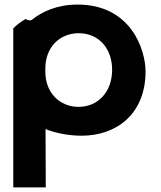

<svg xmlns="http://www.w3.org/2000/svg" viewBox="-20 -583 703 839"><path d="M38 236H180L179 -19L192 -14C240 3 293 10 337 10C487 10 616 -83 616 -271C616 -362 555 -563 319 -563C231 -563 165 -533 120 -497L119 -496L117 -495C106 -492 95 -498 92 -500C70 -487 52 -474 38 -459ZM178 -270V-282C178 -377 240 -437 323 -438C411 -438 470 -372 470 -278C470 -181 408 -116 323 -116C243 -116 178 -176 178 -270Z"/></svg>

Font: Rabbid Highway Sign IV
Style: Obl
Weight: 400
Foundry: Cannot Into Space Fonts
Version: Version 0.277